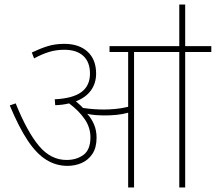

<svg xmlns="http://www.w3.org/2000/svg" viewBox="-20 -825 950 845"><path d="M405 -219Q405 -175 386.5 -147.5Q368 -120 339 -107.5Q310 -95 277 -95Q227 -95 184 -121.5Q141 -148 102 -206.5Q63 -265 23 -361L49 -370Q99 -246 151 -183.5Q203 -121 273 -121Q317 -121 347.5 -143.5Q378 -166 378 -221Q378 -264 352.5 -301Q327 -338 284 -370Q256 -363 223 -362L221 -388Q301 -392 338.5 -420Q376 -448 376 -501Q376 -552 346.5 -579Q317 -606 263 -606Q228 -606 196.5 -596.5Q165 -587 130 -568L120 -594Q158 -612 190.5 -622Q223 -632 263 -632Q328 -632 365.5 -597.5Q403 -563 403 -501Q403 -459 380.5 -427.5Q358 -396 314 -379Q322 -372 330 -365Q338 -358 345 -350Q371 -346 394.5 -344.5Q418 -343 438 -343Q460 -343 488 -345.5Q516 -348 544 -355V-596H462V-622H910V-596H795V0H769V-596H570V0H544V-329Q519 -322 493 -319.5Q467 -317 443 -317Q422 -317 401.5 -318.5Q381 -320 364 -324Q383 -303 394 -277Q405 -251 405 -219ZM769 -615V-805H795V-615Z"/></svg>

Font: Noto Sans Devanagari Thin
Style: Regular
Weight: 100
Designer: Jelle Bosma - Monotype Design Team
Foundry: Monotype Imaging Inc.
Version: Version 2.004; ttfautohint (v1.8.4.7-5d5b)